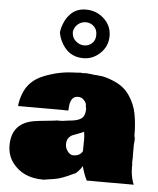

<svg xmlns="http://www.w3.org/2000/svg" viewBox="-63 -1018 895 1090"><g transform="rotate(5 384.5 -473.5)"><path d="M720.7 -111.8 720.2 -107.4V-97.2Q720.2 -50.8 734.4 -9.3L739.3 1.5H518.6L501 1Q481.4 1 471.2 1.5Q455.6 -27.8 441.4 -78.6Q435.1 -65.4 419.7 -48.6Q404.3 -31.7 397 -31.7Q325.2 3.4 287.1 8.3Q231.4 17.6 227.3 17.6Q223.1 17.6 223.1 17.6Q106.4 17.6 46.9 -63.5Q17.1 -105 17.1 -159.7Q17.1 -278.3 127.4 -305.2Q155.8 -312 236.8 -319.3L252.9 -320.8L275.4 -324.2L280.3 -323.7H292Q308.6 -323.7 317.9 -326.2L344.2 -329.6Q411.6 -334.5 425.3 -365.7Q432.1 -381.3 432.1 -405.3Q429.2 -410.2 429.2 -423.8Q429.2 -437.5 415.3 -452.6Q401.4 -467.8 382.3 -467.8H379.9Q333 -467.8 333 -388.2Q330.6 -384.3 325 -385.3Q319.3 -386.2 297.9 -386.2H45.9Q48.3 -420.9 63.5 -459Q92.3 -534.2 175 -567.1Q257.8 -600.1 339.4 -603L368.7 -604.5L384.3 -606Q387.2 -606 390.1 -604.5H396.5L418.5 -605.5Q425.3 -605.5 449.2 -602.1L463.4 -600.1Q466.8 -599.6 474.1 -599.6Q481.4 -599.6 504.9 -596.4Q528.3 -593.3 563.2 -579.6Q598.1 -565.9 622.3 -547.9Q646.5 -529.8 664.1 -504.4Q697.3 -456.5 708 -400.1Q718.8 -343.8 718.8 -275.4Q722.2 -264.2 722.2 -254.9L719.7 -221.2V-164.6Q720.2 -163.6 720.2 -156.2L719.2 -123V-118.7Q720.7 -116.2 720.7 -111.8ZM435.5 -210.9 436 -226.6Q436 -251 432.1 -273.4Q421.4 -267.6 400.9 -260.3Q380.4 -252.9 368.2 -247.8Q356 -242.7 345.9 -229.7Q335.9 -216.8 335.9 -194.3Q335.9 -171.9 350.3 -153.3Q364.7 -134.8 381.8 -134.8Q418.5 -134.8 434.1 -161.1L435.1 -166L435.5 -196.3ZM390.6 -689Q302.2 -689 261.2 -775.4Q250 -799.3 246.1 -824.7Q246.6 -825.2 248.5 -838.6Q250.5 -852.1 260 -876Q269.5 -899.9 286.1 -920.4Q321.8 -965.3 382.3 -965.3Q442.9 -965.3 485.8 -925.5Q528.8 -885.7 528.8 -827.4Q528.8 -769 487.1 -729Q445.3 -689 390.6 -689ZM318.8 -834Q318.8 -800.3 341.1 -781Q363.3 -761.7 389.4 -761.7Q415.5 -761.7 434.3 -779.1Q453.1 -796.4 453.1 -827.4Q453.1 -858.4 433.6 -876Q414.1 -893.6 388.7 -893.6Q363.3 -893.6 343.8 -877.7Q324.2 -861.8 318.8 -834Z"/></g></svg>

Font: Bowlby One
Style: Regular
Weight: 400
Designer: vernon adams
Foundry: vernon adams
Version: Version 1.001